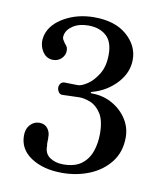

<svg xmlns="http://www.w3.org/2000/svg" viewBox="-68 -796 584 672"><g transform="rotate(10 224.0 -460.0)"><path d="M197 -182Q130 -182 86.5 -210.5Q43 -239 43 -288Q43 -312 56.5 -326.5Q70 -341 89 -341Q108 -341 118.5 -327.5Q129 -314 128 -295Q129 -292 128 -283Q128 -278 128 -274Q128 -270 129 -267Q128 -239 147.5 -225.5Q167 -212 195 -212Q237 -212 260.5 -230Q284 -248 294 -277Q304 -306 304 -339Q304 -387 288 -411.5Q272 -436 250.5 -444.5Q229 -453 212 -453Q197 -453 177 -452Q157 -451 150 -451Q142 -451 137 -458.5Q132 -466 132 -474Q132 -482 137 -488.5Q142 -495 151 -495Q159 -495 173 -494.5Q187 -494 198 -494Q211 -494 231.5 -507.5Q252 -521 269 -548.5Q286 -576 286 -618Q286 -664 262 -685Q238 -706 199 -706Q166 -706 144.5 -692Q123 -678 119 -658Q117 -648 120.5 -642Q124 -636 128 -630Q132 -626 135.5 -620.5Q139 -615 139 -606Q139 -590 127 -578Q115 -566 97 -566Q71 -566 57 -591.5Q43 -617 52 -648Q64 -687 110 -712.5Q156 -738 214 -738Q288 -738 330 -701.5Q372 -665 372 -615Q372 -569 337.5 -531.5Q303 -494 253 -480Q247 -479 247 -476.5Q247 -474 251 -474Q292 -474 324.5 -455.5Q357 -437 376 -407.5Q395 -378 395 -343Q395 -291 367 -255Q339 -219 294 -200.5Q249 -182 197 -182Z"/></g></svg>

Font: Zen Old Mincho
Style: Bold
Weight: 700
Designer: Yoshimichi Ohira
Foundry: Positype
Version: Version 1.500